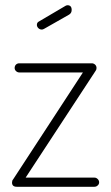

<svg xmlns="http://www.w3.org/2000/svg" viewBox="-20 -714 425 734"><path d="M78 -35H341Q348 -35 353.5 -29.5Q359 -24 359 -17Q359 -10 353.5 -5Q348 0 341 0H44Q26 0 26 -16Q26 -24 30 -28L297 -437H54Q47 -437 41.5 -442Q36 -447 36 -454Q36 -462 41 -467Q46 -472 54 -472H331Q338 -472 343.5 -467Q349 -462 349 -454Q349 -448 346 -444ZM244 -658 149 -604Q144 -601 140 -601Q132 -601 126.5 -606.5Q121 -612 121 -619Q121 -628 129 -632L231 -692Q235 -694 238 -694Q254 -694 254 -676Q254 -664 244 -658Z"/></svg>

Font: Dosis
Style: ExtraLight
Weight: 250
Designer: Edgar Tolentino, Pablo Impallari, Igino Marini
Foundry: Edgar Tolentino, Pablo Impallari, Igino Marini
Version: Version 1.007